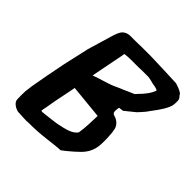

<svg xmlns="http://www.w3.org/2000/svg" viewBox="-184 -864 1019 1019"><g transform="rotate(45 325.5 -355.0)"><path d="M48 -147C47 -134 45 -122 43 -108V-107C42 -84 42 -68 43 -47C43 -23 74 -7 91 -3H92L129 -1L161 0L165 -1C186 -1 214 -1 242 -3C287 -6 333 -13 374 -17L396 -18L399 -20C419 -34 436 -50 454 -65C460 -70 464 -75 470 -80C496 -103 517 -131 524 -173C528 -203 527 -232 525 -257C525 -274 522 -289 519 -304C512 -327 492 -343 470 -349C449 -354 453 -370 456 -397C461 -398 471 -399 479 -400H482C500 -415 521 -431 539 -446C550 -458 560 -468 573 -484C596 -518 625 -549 643 -591C651 -607 651 -623 651 -637C653 -661 638 -665 632 -679C618 -690 597 -697 578 -703H575C512 -706 454 -708 384 -710H311L270 -709H229C224 -709 199 -708 183 -689V-688H182C173 -675 166 -657 160 -636C153 -611 146 -588 138 -562L119 -498V-497C109 -449 97 -402 87 -355L66 -248C59 -212 54 -180 48 -148ZM176 -95C177 -107 180 -116 182 -128C187 -163 195 -201 206 -254L216 -305L407 -286C406 -251 405 -196 398 -154C379 -125 337 -116 289 -106C263 -101 235 -99 204 -95C199 -95 194 -94 194 -94H192C184 -92 180 -93 176 -95ZM236 -419 271 -598 272 -599C272 -607 273 -613 275 -619C290 -621 307 -622 326 -622H365C376 -622 386 -622 401 -623H450C465 -622 482 -616 497 -613H498C513 -611 527 -608 533 -602C527 -584 515 -565 500 -547C491 -535 478 -524 465 -508C465 -508 459 -504 450 -501C440 -497 427 -491 418 -487L405 -481C393 -476 382 -472 372 -467C331 -446 285 -438 236 -419Z"/></g></svg>

Font: Vapor
Style: BdObl
Weight: 700
Foundry: Cannot Into Space Fonts
Version: Version 0.179